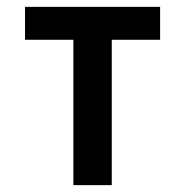

<svg xmlns="http://www.w3.org/2000/svg" viewBox="-20 -540 540 560"><path d="M194 0V-424H53V-520H447V-424H306V0Z"/></svg>

Font: Iosevka Term Curly
Style: Bold
Weight: 700
Designer: Belleve Invis
Foundry: Belleve Invis
Version: Version 32.3.0